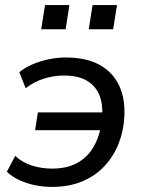

<svg xmlns="http://www.w3.org/2000/svg" viewBox="-20 -726 565 755"><path d="M184 9Q129 9 81.5 -7.5Q34 -24 7 -51L40 -113Q66 -88 104 -75.5Q142 -63 185 -63Q243 -63 283 -85Q323 -107 346 -145Q369 -183 377 -231L384 -214H118L129 -284H393L382 -269Q385 -317 370.5 -352.5Q356 -388 322 -408.5Q288 -429 230 -429Q193 -429 153.5 -417Q114 -405 81 -379L56 -442Q76 -459 105.5 -472Q135 -485 169.5 -492.5Q204 -500 238 -500Q319 -500 371.5 -471Q424 -442 448.5 -389.5Q473 -337 469 -267Q466 -211 446.5 -161.5Q427 -112 391.5 -73.5Q356 -35 304 -13Q252 9 184 9ZM329 -611 344 -706H440L425 -611ZM142 -611 157 -706H253L238 -611Z"/></svg>

Font: Nunito Sans 10pt Medium
Style: Italic
Weight: 500
Italic angle: -9°
Designer: Vernon Adams
Foundry: Vernon Adams
Version: Version 3.101;gftools[0.9.27]